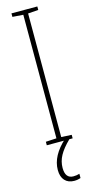

<svg xmlns="http://www.w3.org/2000/svg" viewBox="-141 -750 497 1004"><g transform="rotate(-15 107.0 -248.5)"><path d="M37 0V-19L95 -22V-691L37 -695V-714H177V-695L121 -691V-22L177 -19V0ZM130 193Q148 193 163 188V211Q147 217 128 217Q96 217 77.5 197Q59 177 59 140Q59 63 139 -9L159 0Q121 37 103.5 69Q86 101 86 136Q86 193 130 193Z"/></g></svg>

Font: Noto Sans Display Thin Cond
Style: Regular
Weight: 250
Width: 3
Designer: Monotype Design team
Foundry: Monotype Imaging Inc.
Version: Version 1.000